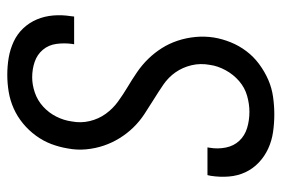

<svg xmlns="http://www.w3.org/2000/svg" viewBox="-146 -638 791 540"><g transform="rotate(-90 250.0 -367.5)"><path d="M199 8Q174 8 149.5 4.5Q125 1 103 -9Q81 -19 63.5 -35.5Q46 -52 36 -73.5Q26 -95 24 -120Q22 -145 26 -171L28 -180H106L105 -174Q101 -151 105.5 -128.5Q110 -106 124.5 -90.5Q139 -75 160.5 -68.5Q182 -62 206 -62Q228 -62 251 -68.5Q274 -75 292.5 -91Q311 -107 323 -129Q335 -151 338 -173Q343 -200 337 -225Q331 -250 317 -270Q303 -290 282.5 -304Q262 -318 241 -331Q220 -344 199.5 -357.5Q179 -371 162 -388.5Q145 -406 132 -427Q119 -448 111 -471.5Q103 -495 100.5 -521Q98 -547 103 -573Q107 -597 115.5 -619.5Q124 -642 139 -662.5Q154 -683 173.5 -699Q193 -715 215.5 -725Q238 -735 262 -739Q286 -743 310 -743Q335 -743 358.5 -739Q382 -735 403.5 -725Q425 -715 441 -698Q457 -681 466 -659.5Q475 -638 477 -613.5Q479 -589 475 -564L474 -555H396L397 -561Q400 -583 397 -605Q394 -627 380.5 -643Q367 -659 346.5 -666Q326 -673 303 -673Q282 -673 260 -665.5Q238 -658 220.5 -642Q203 -626 192.5 -605Q182 -584 179 -562Q174 -536 180 -511Q186 -486 200.5 -466Q215 -446 235 -431.5Q255 -417 276 -404.5Q297 -392 317.5 -378Q338 -364 355 -346.5Q372 -329 385 -308.5Q398 -288 406 -264Q414 -240 416.5 -214Q419 -188 415 -162Q411 -138 401.5 -114.5Q392 -91 376.5 -70.5Q361 -50 340 -34.5Q319 -19 296 -9Q273 1 248 4.5Q223 8 199 8Z"/></g></svg>

Font: Iosevka
Style: Italic
Weight: 400
Italic angle: -9°
Monospace: yes
Designer: Belleve Invis
Foundry: Belleve Invis
Version: Version 32.5.0; ttfautohint (v1.8.4)